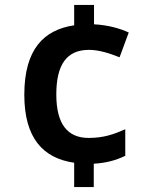

<svg xmlns="http://www.w3.org/2000/svg" viewBox="-20 -744 612 774"><path d="M359 -646V-724H279V-642C158 -624 78 -547 78 -362C78 -187 154 -106 279 -88V10H358V-84C407 -87 446 -97 485 -116V-223C437 -202 398 -188 337 -188C253 -188 207 -243 207 -363C207 -484 249 -543 339 -543C377 -543 420 -530 462 -513L499 -613C464 -629 417 -643 359 -646Z"/></svg>

Font: Noto Sans Bengali UI SemiBold
Style: Regular
Weight: 600
Designer: Jelle Bosma - Monotype Design Team
Foundry: Monotype Imaging Inc.
Version: Version 2.003